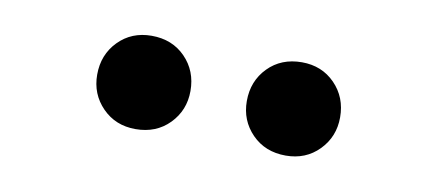

<svg xmlns="http://www.w3.org/2000/svg" viewBox="-31 -876 689 302"><g transform="rotate(10 313.0 -725.5)"><path d="M193 -651Q161 -651 140 -672.5Q119 -694 119 -725Q119 -757 140 -778.5Q161 -800 193 -800Q226 -800 247 -778.5Q268 -757 268 -725Q268 -694 247 -672.5Q226 -651 193 -651ZM433 -651Q400 -651 379 -672.5Q358 -694 358 -725Q358 -757 379 -778.5Q400 -800 433 -800Q465 -800 486 -778.5Q507 -757 507 -725Q507 -694 486 -672.5Q465 -651 433 -651Z"/></g></svg>

Font: SpoqaHanSansJP-Bold
Style: Regular
Weight: 700
Designer: [Source Han Sans]
Ryoko NISHIZUKA  (kana & ideographs); Paul D. Hunt (Latin, Greek & Cyrillic); Wenlong ZHANG  (bopomofo
Foundry: Spoqa (http://bi.spoqa.com)
Version: Version 1.002.20150607